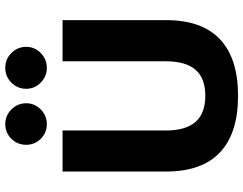

<svg xmlns="http://www.w3.org/2000/svg" viewBox="-118 -801 929 733"><g transform="rotate(-90 346.5 -434.5)"><path d="M636.2 -265.1Q636.2 -128.4 563.2 -59.3Q490.2 9.8 347.2 9.8Q204.1 9.8 131.1 -59.3Q58.1 -128.4 58.1 -265.1V-660.2H214.8V-266.1Q214.8 -189.9 247.6 -152.6Q280.3 -115.2 347.2 -115.2Q414.1 -115.2 446.5 -152.3Q479 -189.5 479 -266.1V-660.2H636.2ZM160.2 -798.8Q160.2 -832 183.1 -855.5Q206.1 -878.9 238.8 -878.9Q271.5 -878.9 295.2 -855.5Q318.8 -832 318.8 -798.8Q318.8 -766.6 295.2 -743.4Q271.5 -720.2 238.8 -720.2Q206.1 -720.2 183.1 -743.4Q160.2 -766.6 160.2 -798.8ZM374 -798.8Q374 -832 397.5 -855.5Q420.9 -878.9 454.1 -878.9Q487.3 -878.9 510.7 -855.5Q534.2 -832 534.2 -798.8Q534.2 -766.6 510.5 -743.4Q486.8 -720.2 454.1 -720.2Q421.4 -720.2 397.7 -743.4Q374 -766.6 374 -798.8Z"/></g></svg>

Font: Human Sans
Style: Bold
Weight: 700
Designer: Tim Radville
Foundry: Continuum
Version: Version 1.000;FEAKit 1.0